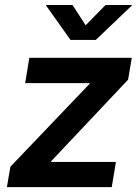

<svg xmlns="http://www.w3.org/2000/svg" viewBox="-20 -766 574 786"><path d="M8.3 0 22.5 -83.5 346.7 -422.9 347.2 -425.8H83L100.1 -529.3H519.5L504.4 -439.9L189.5 -106L189 -103H454.6L437.5 0ZM276.9 -745.6 330.6 -662.6 412.1 -745.6H520.5L520 -743.7L372.1 -602.5H268.6L168.5 -743.7L168.9 -745.6Z"/></svg>

Font: Inter 24pt SemiBold
Style: Italic
Weight: 600
Italic angle: -9.3988°
Designer: Rasmus Andersson
Foundry: rsms
Version: Version 4.001;git-66647c0bb